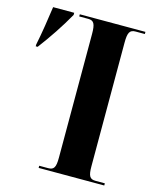

<svg xmlns="http://www.w3.org/2000/svg" viewBox="-126 -788 695 862"><g transform="rotate(15 222.0 -357.0)"><path d="M137 0H442V-10H399C372 -10 364 -23 364 -68V-643C364 -690 372 -704 399 -704H442V-714H137V-704H179C205 -704 213 -690 213 -643V-67C213 -23 205 -10 179 -10H137ZM-17 -524H-8C35 -581 76 -642 111 -704V-714H13C5 -657 -5 -590 -17 -532Z"/></g></svg>

Font: Noto Serif Display Condensed Extra
Style: Regular
Weight: 800
Width: 3
Designer: Monotype Design Team
Foundry: Monotype Imaging Inc.
Version: Version 1.900